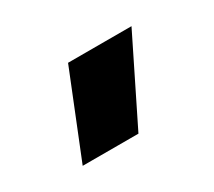

<svg xmlns="http://www.w3.org/2000/svg" viewBox="-52 -829 386 346"><g transform="rotate(-30 141.0 -656.0)"><path d="M110 -743H242L156 -569H40Z"/></g></svg>

Font: Prompt Medium
Style: Regular
Weight: 500
Designer: Katatrad Team
Foundry: CadsonDemak
Version: Version 1.001